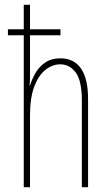

<svg xmlns="http://www.w3.org/2000/svg" viewBox="-20 -846 456 800"><path d="M105 -826V-724H232V-699H105V-558Q105 -535 105 -521Q105 -507 103 -490H105Q113 -516 128 -542Q143 -568 168.5 -585.5Q194 -603 232 -603Q288 -603 317.5 -560.5Q347 -518 347 -432V-66H321V-426Q321 -510 295.5 -544Q270 -578 231 -578Q199 -578 170 -555.5Q141 -533 123 -486Q105 -439 105 -364V-66H79V-699H13V-724H79V-826Z"/></svg>

Font: Noto Sans Malayalam UI ExtraCondensed Thin
Style: Regular
Weight: 100
Width: 2
Designer: Jelle Bosma - Monotype Design Team
Foundry: Monotype Imaging Inc.
Version: Version 2.104; ttfautohint (v1.8.4.7-5d5b)